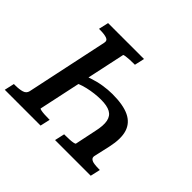

<svg xmlns="http://www.w3.org/2000/svg" viewBox="-184 -922 1134 1134"><g transform="rotate(45 383.0 -355.0)"><path d="M650 -200 627 -98Q624 -83 633.5 -75Q643 -67 661 -64.5Q679 -62 699 -62H708L694 0H396L410 -62H420Q439 -62 456.5 -63Q474 -64 485.5 -66.5Q497 -69 498 -72L526 -206Q539 -263 532 -297Q525 -331 497.5 -346Q470 -361 420 -361Q367 -361 310.5 -348Q254 -335 199 -301L213 -372Q247 -392 286.5 -405.5Q326 -419 366.5 -425.5Q407 -432 444 -432Q534 -432 585 -407.5Q636 -383 652 -332Q668 -281 650 -200ZM429 -710 415 -648H405Q388 -648 370 -647Q352 -646 339 -644Q326 -642 325 -639L204 -72Q204 -69 216 -66.5Q228 -64 245.5 -63Q263 -62 280 -62H289L275 0H-24L-10 -62H1Q35 -62 58 -69Q81 -76 86 -98L195 -612Q200 -634 179.5 -641Q159 -648 126 -648H115L129 -710Z"/></g></svg>

Font: Roboto Serif Medium
Style: Italic
Weight: 500
Italic angle: -10°
Designer: Greg Gazdowicz
Foundry: Commercial Type
Version: Version 1.008